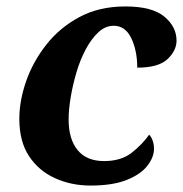

<svg xmlns="http://www.w3.org/2000/svg" viewBox="-20 -566 568 596"><path d="M261 10Q201 10 150.5 -13Q100 -36 70 -81.5Q40 -127 40 -197Q40 -253 61 -313.5Q82 -374 123.5 -427Q165 -480 226.5 -513Q288 -546 369 -546Q452 -546 490 -514.5Q528 -483 528 -440Q528 -409 500 -382.5Q472 -356 406 -356Q406 -409 387.5 -447.5Q369 -486 333 -486Q307 -486 285.5 -466Q264 -446 246.5 -413.5Q229 -381 217.5 -342Q206 -303 199.5 -264.5Q193 -226 193 -195Q193 -134 221 -100Q249 -66 303 -66Q356 -66 389 -92Q422 -118 443 -148Q449 -142 453.5 -130.5Q458 -119 458 -104Q458 -78 437.5 -51.5Q417 -25 373.5 -7.5Q330 10 261 10Z"/></svg>

Font: Noto Serif
Style: Bold Italic
Weight: 700
Italic angle: -12°
Designer: Monotype Design Team
Foundry: Monotype Imaging Inc.
Version: Version 2.013